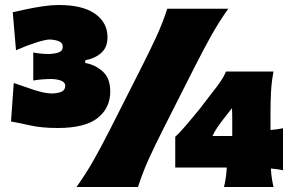

<svg xmlns="http://www.w3.org/2000/svg" viewBox="-20 -748 1172 768"><path d="M211 -236Q146.5 -236 100 -246.5Q53.5 -257 24 -262L35 -416Q71 -403.5 114.8 -388.8Q158.5 -374 189 -374Q217.5 -375.5 229.2 -382.8Q241 -390 241 -405Q241 -429 188 -432Q149 -432 113 -426V-538Q144.5 -532 177 -532Q204 -533.5 217.5 -539.5Q231 -545.5 231 -561Q231 -575.5 217.5 -582Q204 -588.5 180 -590Q162 -590 122.5 -577.2Q83 -564.5 44 -547L31 -699Q53.5 -704.5 86 -711.2Q118.5 -718 152.5 -723Q186.5 -728 214 -728Q311 -728 360.5 -692.8Q410 -657.5 410 -599Q410 -558.5 384.8 -536.2Q359.5 -514 321 -507V-496Q360 -489.5 390.5 -462.5Q421 -435.5 421 -382Q421 -316 370.5 -276Q320 -236 211 -236ZM286 0Q325 -55 355.2 -108.5Q385.5 -162 420 -230L545 -477Q580.5 -547 605.8 -602Q631 -657 649 -713H893Q853.5 -657 823 -602Q792.5 -547 757 -477L632 -230Q597.5 -162 573.5 -108.5Q549.5 -55 532 0ZM876 0Q881 -21 883.5 -39.5Q886 -58 887 -78H681V-201Q699 -217 726.8 -249.8Q754.5 -282.5 777 -310L833 -383Q849 -402.5 862.5 -422.5Q876 -442.5 884 -462H1074Q1066 -419.5 1064 -378.8Q1062 -338 1062 -298V-228Q1092 -230.5 1112 -235V-67Q1092.5 -71.5 1063.5 -74Q1064.5 -55.5 1067 -37.8Q1069.5 -20 1074 0ZM874 -272Q861.5 -256 849.5 -238.5Q837.5 -221 830 -204H909V-262Q909 -275.5 908.8 -288.8Q908.5 -302 908 -315.5Z"/></svg>

Font: Commissioner Flair Black
Style: Regular
Weight: 900
Designer: Kostas Bartsokas
Foundry: Kostas Bartsokas
Version: Version 1.000; ttfautohint (v1.8.3)